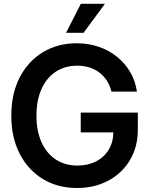

<svg xmlns="http://www.w3.org/2000/svg" viewBox="-20 -963 777 995"><path d="M378.9 11.2Q278.3 11.2 201.7 -35.6Q125 -82.5 81.8 -166.7Q38.6 -251 38.6 -363.3Q38.6 -478 82.5 -562.5Q126.5 -647 203.1 -692.9Q279.8 -738.8 377 -738.8Q438 -738.8 491.2 -720.7Q544.4 -702.6 585.9 -669.2Q627.4 -635.7 654.5 -590.1Q681.6 -544.4 689.5 -488.3H557.6Q550.3 -519 534.7 -543.7Q519 -568.4 496.1 -586.2Q473.1 -604 443.8 -613.3Q414.6 -622.6 379.9 -622.6Q315.9 -622.6 268.6 -591.1Q221.2 -559.6 195.1 -501.5Q168.9 -443.4 168.9 -363.3Q168.9 -284.2 195.1 -226.1Q221.2 -168 269 -136.5Q316.9 -105 381.3 -105Q436 -105 478 -126.7Q520 -148.4 543.7 -188Q567.4 -227.5 567.4 -279.8L600.1 -276.9H398.4V-379.4H694.3V-291.5Q694.3 -201.7 653.6 -133.5Q612.8 -65.4 541.7 -27.1Q470.7 11.2 378.9 11.2ZM322.3 -793 398.9 -943.4H523.9L413.1 -793Z"/></svg>

Font: Inter 28pt SemiBold
Style: Regular
Weight: 600
Designer: Rasmus Andersson
Foundry: rsms
Version: Version 4.001;git-66647c0bb